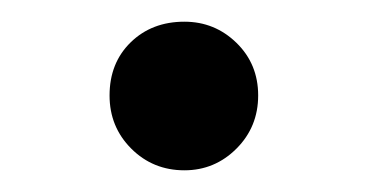

<svg xmlns="http://www.w3.org/2000/svg" viewBox="-20 -444 340 177"><path d="M81 -356Q81 -327 101 -307Q121 -287 150 -287Q178 -287 198 -307Q218 -327 218 -356Q218 -385 198 -404.5Q178 -424 150 -424Q120 -424 100.5 -405Q81 -386 81 -356Z"/></svg>

Font: Geom
Style: Regular
Weight: 400
Version: Version 1.102